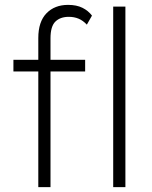

<svg xmlns="http://www.w3.org/2000/svg" viewBox="-20 -767 621 787"><path d="M137 0V-474H35V-522H137V-611Q137 -678 170.5 -712.5Q204 -747 259 -747Q294 -747 318 -735Q342 -723 357 -703L336 -666Q320 -683 302 -690.5Q284 -698 262 -698Q227 -698 207 -678.5Q187 -659 187 -610V-522H329V-474H187V0ZM444 0V-740H494V0Z"/></svg>

Font: Readex Pro ExtraLight
Style: Regular
Weight: 200
Designer: Bonnie Shaver-Troup, Thomas Jockin
Foundry: Lexend
Version: Version 1.203; ttfautohint (v1.8.3)